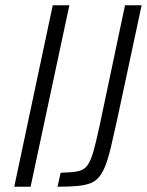

<svg xmlns="http://www.w3.org/2000/svg" viewBox="-20 -708 557 728"><path d="M34 0 180 -688H243L96 0ZM198 0 210 -53Q250 -54 273 -58Q296 -62 309.5 -78.5Q323 -95 333.5 -131.5Q344 -168 358 -233L454 -688H517L423 -249Q410 -190 400 -148Q390 -106 379 -78.5Q368 -51 354 -35Q340 -19 319.5 -12Q299 -5 269.5 -2.5Q240 0 198 0Z"/></svg>

Font: Saira SemiCondensed Light
Style: Italic
Weight: 300
Width: 4
Italic angle: -12°
Designer: Hector Gatti with collaboration of the Omnibus-Type team
Foundry: Omnibus-Type
Version: Version 1.101